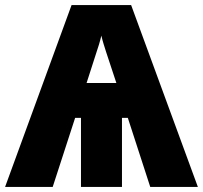

<svg xmlns="http://www.w3.org/2000/svg" viewBox="-25 -734 797 754"><path d="M490 -714H256L-5 0H182L270 -271H293V0H454V-271H477L565 0H752ZM373 -594C378 -572 386 -548 392 -529L432 -408H315L353 -526C360 -546 368 -572 373 -594Z"/></svg>

Font: Noto Sans Condensed Black
Style: Regular
Weight: 900
Width: 3
Designer: Monotype Design Team
Foundry: Monotype Imaging Inc.
Version: Version 2.013